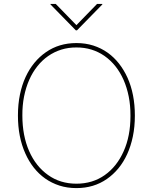

<svg xmlns="http://www.w3.org/2000/svg" viewBox="-20 -959 787 989"><path d="M72.4 0ZM373.6 9.9Q326.7 9.9 286.4 -3Q246.1 -16 212.9 -39.4Q179.7 -62.9 153.9 -95.7Q128.2 -128.6 110.4 -168.7Q72.4 -253.2 72.4 -363.6Q72.4 -421.9 82.7 -471.8Q93 -521.7 112 -562.7Q131 -603.7 157.5 -635.7Q183.9 -667.6 216.3 -690Q283.7 -737.2 373.6 -737.2Q420.5 -737.2 460.8 -724.3Q501.1 -711.3 534.1 -687.9Q567.1 -664.4 592.9 -631.6Q618.6 -598.7 636.7 -558.9Q674.7 -474.4 674.7 -363.6Q674.7 -305.4 664.2 -255.5Q653.8 -205.6 634.9 -164.6Q616.1 -123.6 589.7 -91.6Q563.2 -59.7 530.9 -37.3Q463.4 9.9 373.6 9.9ZM373.6 -12.8Q456.7 -12.8 519.2 -56.8Q582 -100.9 617.2 -180.4Q652 -258.5 652 -360.4V-363.6Q652.3 -415.5 643.1 -461.6Q633.9 -507.8 616.7 -547.1Q599.4 -586.3 574.8 -617.4Q550.1 -648.4 519 -670.3Q487.9 -692.1 451.2 -703.5Q414.4 -714.8 373.6 -714.5Q332.7 -714.8 296.2 -703.5Q259.6 -692.1 228.5 -670.6Q197.4 -649.1 172.6 -617.9Q147.7 -586.6 130.5 -547.6Q113.3 -508.5 104 -462.2Q94.8 -415.8 95.2 -363.6Q95.2 -260.7 130 -180.8Q164.8 -101.9 227.6 -57.5Q289.8 -12.8 373.6 -12.8ZM376.4 -802.6H370.7L240.1 -936.1V-938.9H267L373.6 -829.5L480.1 -938.9H507.1V-936.1Z"/></svg>

Font: Linik Sans Thin
Style: Regular
Weight: 100
Designer: Fonts by Rasmus Andersson / Changes by Cristiano Sobral with parts from Marc Monis
Foundry: rsms
Version: Version 3.020; ttfautohint (v1.6)